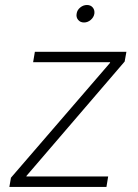

<svg xmlns="http://www.w3.org/2000/svg" viewBox="-20 -741 548 761"><path d="M17.1 0 23.4 -36.6 416 -491.7 416.5 -494.6H111.3L118.2 -535.6H481L474.1 -497.1L85 -43.9L84.5 -41.5H408.7L401.9 0ZM313 -651.9Q298.3 -651.9 289.8 -662.1Q281.2 -672.4 283.7 -686.5Q285.6 -701.2 297.9 -711.2Q310.1 -721.2 324.7 -721.2Q339.4 -721.2 347.7 -711.2Q356 -701.2 354 -686.5Q351.6 -672.4 339.6 -662.1Q327.6 -651.9 313 -651.9Z"/></svg>

Font: Inter 20pt ExtraLight
Style: Italic
Weight: 250
Italic angle: -9.3988°
Version: Version 4.001;git-66647c0bb